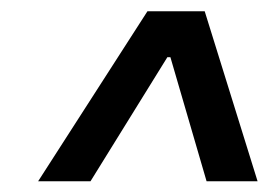

<svg xmlns="http://www.w3.org/2000/svg" viewBox="-20 -727 493 349"><path d="M280.3 -660.2H305.7L299.8 -623H274.4ZM49.3 -397.5 248 -706.5H352.1L448.2 -397.5H355.5L285.6 -637.2H293L144.5 -397.5Z"/></svg>

Font: Inter 28pt Medium
Style: Italic
Weight: 500
Italic angle: -9.3988°
Designer: Rasmus Andersson
Foundry: rsms
Version: Version 4.001;git-66647c0bb